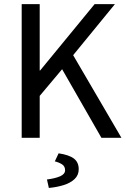

<svg xmlns="http://www.w3.org/2000/svg" viewBox="-20 -676 617 942"><path d="M86.4 0V-655.8H174.8V-330.1H176.8L444.3 -655.8H543.9L338.9 -405.3L575.7 0H477.5L284.7 -336.4L174.8 -205.6V0ZM219.7 246.1 210.4 204.6Q250 199.7 274.7 189Q299.3 178.2 299.3 159.2Q299.3 140.1 284.9 130.6Q270.5 121.1 249 115.7L267.6 76.2Q319.3 84 342.8 102.1Q366.2 120.1 366.2 154.3Q366.2 183.6 345.5 202.9Q324.7 222.2 291.3 232.4Q257.8 242.7 219.7 246.1Z"/></svg>

Font: Varta Light Medium
Style: Regular
Weight: 500
Version: Version 1.004